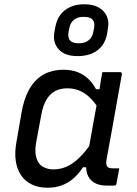

<svg xmlns="http://www.w3.org/2000/svg" viewBox="-20 -870 640 900"><path d="M278 -543Q314 -543 342 -532.5Q370 -522 392 -502Q414 -482 430 -452H457L442 -361Q413 -408 377 -432Q341 -456 296 -456Q263 -456 239 -443.5Q215 -431 198.5 -404Q182 -377 174 -334L150 -205Q143 -168 148 -141Q153 -114 168 -98Q179 -88 195 -82Q211 -76 231 -76Q262 -76 291.5 -88.5Q321 -101 352 -131Q383 -161 417 -212L394 -86H369Q349 -55 324 -33.5Q299 -12 269 -1Q239 10 203 10Q161 10 129.5 -5Q98 -20 79 -48Q60 -76 54 -115Q48 -154 57 -204L82 -348Q92 -401 110 -438Q128 -475 153.5 -498.5Q179 -522 210.5 -532.5Q242 -543 278 -543ZM460 -532Q481 -532 501 -532Q521 -532 542 -532Q546 -532 548 -530.5Q550 -529 551 -526.5Q552 -524 551 -520Q539 -454 527 -386Q515 -318 503 -251Q491 -184 479 -120Q476 -100 482 -90.5Q488 -81 507 -81Q512 -81 516.5 -81Q521 -81 524 -81H539Q536 -63 532.5 -44.5Q529 -26 526 -9Q525 -4 522 -2Q519 0 515 0Q509 0 499 0Q489 0 480 0Q444 0 420.5 -14.5Q397 -29 388.5 -56Q380 -83 386 -120Q396 -172 405 -223.5Q414 -275 423.5 -326.5Q433 -378 443 -430Q446 -445 448 -461Q450 -477 453 -494.5Q456 -512 460 -532ZM375 -850Q417 -850 443.5 -834.5Q470 -819 481 -793.5Q492 -768 486 -738L482 -711Q472 -660 436 -633.5Q400 -607 343 -607Q284 -607 255 -639Q226 -671 235 -720L240 -747Q247 -780 264.5 -802.5Q282 -825 310 -837.5Q338 -850 375 -850ZM372 -791Q344 -791 327 -777.5Q310 -764 305 -739L301 -718Q299 -706 301 -696.5Q303 -687 309 -679Q315 -673 325.5 -670Q336 -667 350 -667Q377 -667 394.5 -680.5Q412 -694 417 -718L421 -739Q423 -750 422 -759.5Q421 -769 415 -776Q410 -784 398.5 -787.5Q387 -791 372 -791Z"/></svg>

Font: Rec Mono Linear
Style: Italic
Weight: 400
Italic angle: -10°
Monospace: yes
Version: Version 1.085; ttfautohint (v1.8.4.7-5d5b)